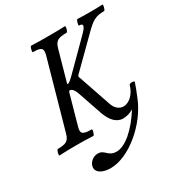

<svg xmlns="http://www.w3.org/2000/svg" viewBox="-209 -809 1105 1179"><g transform="rotate(-30 344.0 -220.0)"><path d="M-1 3C40 1 80 0 120 0C158 0 199 1 239 3C246 3 258 -37 250 -37C186 -37 173 -48 186 -94L244 -301C246 -309 250 -312 255 -312C269 -312 283 -292 291 -268L350 -96C371 -37 404 2 452 2C478 2 502 -6 526 -20C459 86 379 158 315 158C254 158 257 110 207 110C171 110 139 141 139 173C139 205 177 228 233 228C363 228 527 91 588 -60C603 -95 618 -135 625 -157C628 -167 591 -167 589 -157C573 -101 533 -61 490 -61C467 -61 438 -76 424 -117L346 -345C343 -351 342 -355 342 -359C342 -362 344 -366 349 -370L538 -557C594 -613 619 -628 679 -628C687 -628 697 -668 690 -668C660 -666 631 -666 602 -666C572 -666 543 -666 513 -668C506 -668 494 -628 502 -628C517 -628 524 -624 524 -616C524 -607 514 -592 495 -573L315 -393C289 -367 272 -352 263 -352C258 -352 259 -356 261 -361L320 -571C333 -617 352 -628 413 -628C422 -628 432 -668 424 -668C384 -666 343 -666 304 -666C265 -666 225 -666 185 -668C177 -668 167 -628 175 -628C235 -628 247 -617 235 -571L101 -94C88 -48 70 -37 10 -37C2 -37 -9 3 -1 3Z"/></g></svg>

Font: Junicode Two Beta SemiCondensed Medium
Style: Italic
Weight: 500
Width: 4
Italic angle: -10°
Version: Version 1.063